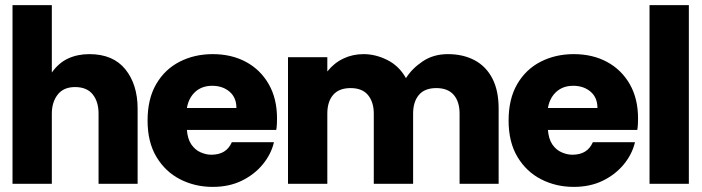

<svg xmlns="http://www.w3.org/2000/svg" viewBox="-20 -720 2750 752"><path d="M29 0V-700H183V-436Q210 -474 247 -491Q284 -508 330 -508Q423 -508 471 -448.5Q519 -389 519 -294V0H366V-275Q366 -322 343 -350.5Q320 -379 274 -379Q229 -379 206 -349.5Q183 -320 183 -275V0Z M813 12Q744 12 686 -17.5Q628 -47 593 -105Q558 -163 558 -248Q558 -333 592 -391Q626 -449 684 -478.5Q742 -508 813 -508Q887 -508 943.5 -477.5Q1000 -447 1032.5 -390.5Q1065 -334 1065 -256Q1065 -246 1064.5 -234.5Q1064 -223 1062 -211H712Q715 -175 729.5 -154Q744 -133 765.5 -123.5Q787 -114 808 -114Q837 -114 857 -126Q877 -138 888 -163H1053Q1042 -116 1009 -76Q976 -36 926.5 -12Q877 12 813 12ZM712 -297H906Q906 -338 879 -361Q852 -384 811 -384Q771 -384 745 -360.5Q719 -337 712 -297Z M1108 0V-496H1262V-440Q1288 -473 1324.5 -490.5Q1361 -508 1404 -508Q1451 -508 1497 -485Q1543 -462 1570 -414Q1594 -452 1636 -480Q1678 -508 1734 -508Q1794 -508 1839 -484Q1884 -460 1908.5 -412.5Q1933 -365 1933 -295V0H1780V-275Q1780 -322 1757 -348.5Q1734 -375 1689 -375Q1643 -375 1620.5 -348Q1598 -321 1598 -275V0H1444V-275Q1444 -320 1421.5 -347.5Q1399 -375 1353 -375Q1308 -375 1285 -348.5Q1262 -322 1262 -275V0Z M2227 12Q2158 12 2100 -17.5Q2042 -47 2007 -105Q1972 -163 1972 -248Q1972 -333 2006 -391Q2040 -449 2098 -478.5Q2156 -508 2227 -508Q2301 -508 2357.5 -477.5Q2414 -447 2446.5 -390.5Q2479 -334 2479 -256Q2479 -246 2478.5 -234.5Q2478 -223 2476 -211H2126Q2129 -175 2143.5 -154Q2158 -133 2179.5 -123.5Q2201 -114 2222 -114Q2251 -114 2271 -126Q2291 -138 2302 -163H2467Q2456 -116 2423 -76Q2390 -36 2340.5 -12Q2291 12 2227 12ZM2126 -297H2320Q2320 -338 2293 -361Q2266 -384 2225 -384Q2185 -384 2159 -360.5Q2133 -337 2126 -297Z M2524 0V-700H2678V0Z"/></svg>

Font: Rethink Sans ExtraBold
Style: Regular
Weight: 800
Designer: The Rethink Sans project authors (Hans Thiessen). DM Sans designed by Colophon Foundry.
Foundry: Rethink Communications LLC
Version: Version 1.001